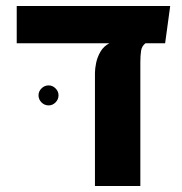

<svg xmlns="http://www.w3.org/2000/svg" viewBox="-20 -623 611 643"><path d="M36 -478V-603H550L533 -478ZM298 0V-379Q298 -393 302 -412.5Q306 -432 316.5 -450Q327 -468 346 -478H467Q455 -469 452.5 -453Q450 -437 450 -415V0ZM143 -270Q129 -270 119 -280Q109 -290 109 -304Q109 -317 119 -327Q129 -337 143 -337Q156 -337 166 -327Q176 -317 176 -304Q176 -290 166 -280Q156 -270 143 -270Z"/></svg>

Font: Noto Sans Hebrew Thin
Style: Bold
Weight: 700
Version: Version 3.001